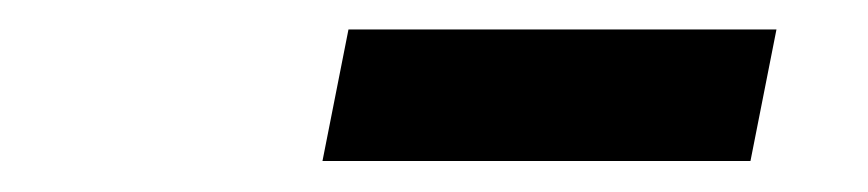

<svg xmlns="http://www.w3.org/2000/svg" viewBox="-20 -700 574 127"><path d="M193.3 -593.5 210.5 -680.5H493.6L476.4 -593.5Z"/></svg>

Font: Source Sans 3
Style: Italic
Weight: 200
Italic angle: -11°
Designer: Paul D. Hunt
Foundry: Adobe
Version: Version 3.046;hotconv 1.0.118;makeotfexe 2.5.65603